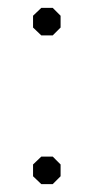

<svg xmlns="http://www.w3.org/2000/svg" viewBox="-20 -468 238 488"><path d="M64 -398V-428L85 -448H114L134 -428V-398L114 -378H85ZM64 -20V-50L85 -70H114L134 -50V-20L114 0H85Z"/></svg>

Font: Chakra Petch ExtraLight
Style: Regular
Weight: 275
Designer: Katatrad Aksorn Co.,Ltd.
Foundry: Cadson Demak Co.,Ltd.
Version: Version 1.000; ttfautohint (v1.6)